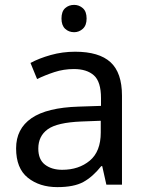

<svg xmlns="http://www.w3.org/2000/svg" viewBox="-20 -757 601 787"><path d="M288 -545Q386 -545 433 -502Q480 -459 480 -365V0H416L399 -76H395Q360 -32 321.5 -11Q283 10 215 10Q142 10 94 -28.5Q46 -67 46 -149Q46 -229 109 -272.5Q172 -316 303 -320L394 -323V-355Q394 -422 365 -448Q336 -474 283 -474Q241 -474 203 -461.5Q165 -449 132 -433L105 -499Q140 -518 188 -531.5Q236 -545 288 -545ZM393 -262 314 -259Q214 -255 175.5 -227Q137 -199 137 -148Q137 -103 164.5 -82Q192 -61 235 -61Q303 -61 348 -98.5Q393 -136 393 -214ZM284 -737Q304 -737 319.5 -723.5Q335 -710 335 -681Q335 -653 319.5 -639Q304 -625 284 -625Q262 -625 247 -639Q232 -653 232 -681Q232 -710 247 -723.5Q262 -737 284 -737Z"/></svg>

Font: Noto IKEA Latin
Style: Regular
Weight: 400
Designer: Monotype Design Team
Foundry: Monotype Imaging Inc.
Version: Version 1.0